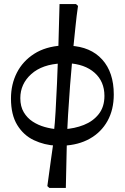

<svg xmlns="http://www.w3.org/2000/svg" viewBox="-20 -705 615 945"><path d="M304 220H223L213 211Q224 127 231 79.5Q238 32 242 2L246 -61Q250 -95 253.5 -155Q257 -215 260.5 -294Q264 -373 267 -463L273 -685H354L364 -676Q357 -629 351.5 -574Q346 -519 340 -462Q331 -364 325 -286Q319 -208 315 -140Q311 -72 309 -5ZM262 -69 256 12Q198 9 147 -15Q96 -39 65 -89.5Q34 -140 34 -220Q34 -290 63 -347Q92 -404 148 -440Q204 -476 286 -481L285 -393Q188 -389 134 -340.5Q80 -292 80 -222Q80 -181 97 -152.5Q114 -124 141 -106.5Q168 -89 200 -80Q232 -71 262 -69ZM291 12 294 -69Q347 -72 392.5 -90Q438 -108 466 -143.5Q494 -179 494 -233Q494 -304 445.5 -347Q397 -390 313 -394L324 -480Q426 -475 483 -412Q540 -349 540 -240Q540 -165 509 -109.5Q478 -54 422 -22.5Q366 9 291 12Z"/></svg>

Font: STIX Two Text
Style: Regular
Weight: 400
Designer: Ross Mills, John Hudson & Paul Hanslow, Tiro Typeworks Ltd; with prior portions MicroPress Inc., and Coen Hoffman.
Foundry: Tiro Typeworks Ltd
Version: Version 2.13 b171